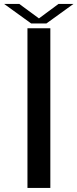

<svg xmlns="http://www.w3.org/2000/svg" viewBox="-48 -924 380 944"><path d="M87 0H199.5V-785H87ZM105.5 -808.5H180L313 -904.5H239.5L143.5 -833.5L47 -904.5H-27.5Z"/></svg>

Font: Anybody Expanded
Style: Regular
Weight: 400
Width: 7
Version: Version 1.113;gftools[0.9.25]